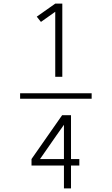

<svg xmlns="http://www.w3.org/2000/svg" viewBox="-20 -870 616 1060"><path d="M285 -446H324V-850H285L183 -778L206 -749L285 -805ZM91 -325H486V-355H91ZM333 170H372V44H418V8H372V-234H323L154 8V44H333ZM201 8 292 -123 333 -181V8Z"/></svg>

Font: Iosevka Sparkle Extralight
Style: Regular
Weight: 200
Designer: Belleve Invis
Foundry: Belleve Invis
Version: Version 4.5.0; ttfautohint (v1.8.3)